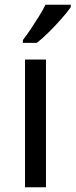

<svg xmlns="http://www.w3.org/2000/svg" viewBox="-20 -786 317 806"><path d="M173 0H85V-536H173ZM277 -756Q265 -738 240 -709.5Q215 -681 186.5 -652.5Q158 -624 134 -606H76V-618Q91 -637 108.5 -663Q126 -689 143 -716.5Q160 -744 171 -766H277Z"/></svg>

Font: Noto Sans Hatran
Style: Regular
Weight: 400
Designer: Monotype Design Team
Foundry: Monotype Imaging Inc.
Version: Version 2.001; ttfautohint (v1.8.4.7-5d5b)